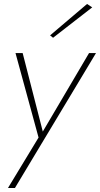

<svg xmlns="http://www.w3.org/2000/svg" viewBox="-20 -727 503 966"><path d="M463 -460H428L184 -46L201 -43L94 -460H58L174 -35L20 219H55ZM444 -690 418 -707 232 -549 247 -537Z"/></svg>

Font: Jost ExtraLight
Style: Italic
Weight: 250
Italic angle: -5°
Version: Version 3.710